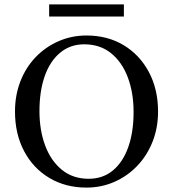

<svg xmlns="http://www.w3.org/2000/svg" viewBox="-20 -841 785 871"><path d="M372 -680Q468 -680 541 -636Q614 -592 655.5 -514Q697 -436 697 -335Q697 -261 672 -198Q647 -135 602.5 -88.5Q558 -42 499 -16Q440 10 372 10Q277 10 203.5 -34Q130 -78 89 -156Q48 -234 48 -335Q48 -409 72.5 -472Q97 -535 141.5 -581.5Q186 -628 245.5 -654Q305 -680 372 -680ZM382 -30Q447 -30 492.5 -68Q538 -106 562 -174Q586 -242 586 -333Q586 -420 560 -489.5Q534 -559 484 -599.5Q434 -640 362 -640Q299 -640 253 -602Q207 -564 183 -496Q159 -428 159 -337Q159 -250 185 -180.5Q211 -111 261 -70.5Q311 -30 382 -30ZM203 -821H542V-766H203Z"/></svg>

Font: Brygada 1918 Medium
Style: Regular
Weight: 500
Designer: Mateusz Machalski | Borys Kosmynka | Przemek Hoffer
Foundry: NIEPODLEGLA 2018
Version: Version 3.006